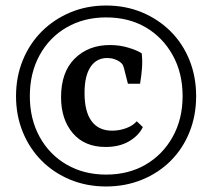

<svg xmlns="http://www.w3.org/2000/svg" viewBox="-20 -633 768 695"><path d="M362 -101Q286 -101 243.5 -151Q201 -201 201 -281Q201 -372 250.5 -421Q300 -470 378 -470Q413 -470 444.5 -460.5Q476 -451 493 -440Q496 -414 494 -386.5Q492 -359 487 -330H443L429 -385Q427 -393 424.5 -398Q422 -403 414 -409Q406 -415 394 -419Q382 -423 368 -423Q329 -423 307.5 -390.5Q286 -358 286 -296Q286 -229 311.5 -194.5Q337 -160 386 -160Q412 -160 436.5 -169Q461 -178 475 -194L497 -173Q483 -143 448 -122Q413 -101 362 -101ZM88 -285Q88 -202 123.5 -137.5Q159 -73 221.5 -37Q284 -1 364 -1Q445 -1 507 -37Q569 -73 605 -137.5Q641 -202 641 -285Q641 -369 605 -433.5Q569 -498 507.5 -534Q446 -570 364 -570Q284 -570 221.5 -534Q159 -498 123.5 -433.5Q88 -369 88 -285ZM38 -285Q38 -355 62.5 -415Q87 -475 131 -519Q175 -563 234.5 -588Q294 -613 364 -613Q435 -613 494.5 -588Q554 -563 598 -519Q642 -475 666 -415Q690 -355 690 -285Q690 -215 666 -155Q642 -95 598 -51Q554 -7 494 17.5Q434 42 364 42Q294 42 234.5 17.5Q175 -7 131 -51Q87 -95 62.5 -155Q38 -215 38 -285Z"/></svg>

Font: Rasa Medium
Style: Regular
Weight: 500
Designer: Anna Giedrys (Yrsa+Rasa design), David Brezina (Yrsa art-direction, Rasa art-direction, design)
Foundry: Rosetta Type Foundry
Version: Version 2.004